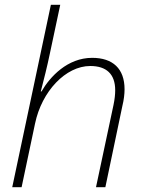

<svg xmlns="http://www.w3.org/2000/svg" viewBox="-20 -780 598 800"><path d="M31 0H70L126 -265C154 -400 254 -505 356 -505C423 -505 460 -472 460 -404C460 -387 458 -367 453 -343L380 0H419L490 -339C496 -363 499 -388 499 -408C499 -494 450 -539 364 -539C261 -539 188 -460 153 -399H150C163 -449 177 -505 188 -558L231 -760H192Z"/></svg>

Font: Noto Sans ExtraLight
Style: Italic
Weight: 200
Italic angle: -12°
Designer: Monotype Design Team
Foundry: Monotype Imaging Inc.
Version: Version 2.013